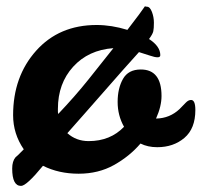

<svg xmlns="http://www.w3.org/2000/svg" viewBox="-20 -562 661 630"><path d="M121 -18Q67 48 49 48Q20 48 20 -9Q20 -33 31 -46Q35 -49 39 -53L58 -72Q23 -123 23 -184Q23 -311 98.5 -395.5Q174 -480 297 -480Q346 -480 398 -464Q445 -525 456 -542Q456 -540 462 -540Q472 -540 478.5 -523Q485 -506 485 -487.5Q485 -469 483 -459.5Q481 -450 469 -434Q506 -410 506 -381Q506 -374 497 -374Q488 -374 472 -379.5Q456 -385 436 -391L384 -333Q310 -249 257.5 -189Q205 -129 201 -125Q230 -99 271 -99Q342 -99 387 -146Q366 -183 366 -227.5Q366 -272 383.5 -303Q401 -334 442 -334Q510 -334 510 -247Q510 -213 492 -173H493Q537 -174 569 -204Q581 -216 589.5 -225Q598 -234 607 -234Q621 -234 621 -201Q621 -140 585 -109.5Q549 -79 496 -79Q465 -79 441 -91Q405 -49 354 -20.5Q303 8 238 8Q173 8 121 -18ZM170 -205V-196Q170 -192 171 -188Q227 -247 270.5 -301.5Q314 -356 352 -404Q270 -398 220 -343Q170 -288 170 -205Z"/></svg>

Font: Leckerli One
Style: Regular
Weight: 400
Version: Version 1.001